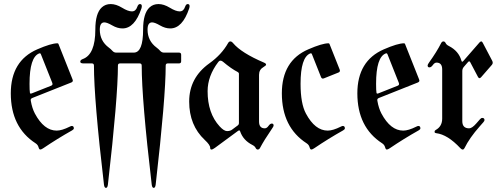

<svg xmlns="http://www.w3.org/2000/svg" viewBox="-20 -727 2468 946"><path d="M33.2 -267.1Q33.2 -427.2 163.6 -483.9Q231.9 -513.7 263.2 -513.7Q266.6 -513.7 268.1 -510.3L337.4 -335.9Q338.9 -333 338.9 -330.1Q338.9 -323.7 330.6 -320.3L140.1 -244.6Q131.3 -241.2 131.3 -234.9Q131.3 -232.4 131.8 -230Q138.2 -193.4 151.9 -167.5Q196.8 -83.5 259.3 -83.5Q284.7 -83.5 323.7 -103Q330.6 -106.4 333.5 -106.4Q343.8 -106.4 343.8 -94.7Q343.8 -89.4 335 -84.5Q262.7 -43.9 192.9 3.4Q183.6 9.8 178.2 9.8Q172.9 9.8 169.7 -2Q166.5 -13.7 155.3 -21Q33.2 -100.1 33.2 -267.1ZM125.5 -314Q125.5 -280.8 127.4 -270Q128.4 -265.6 131.1 -265.6Q133.8 -265.6 137.2 -267.1L231.9 -304.7Q238.8 -307.6 238.8 -313.5Q238.8 -315.9 237.3 -319.3L181.6 -459.5Q179.7 -464.4 177 -464.4Q174.3 -464.4 173.3 -463.9Q125.5 -445.8 125.5 -314Z M387.7 -436Q449.7 -458.5 449.7 -581.1Q449.7 -662.1 481.9 -690.9Q499.5 -707 525.6 -707Q551.8 -707 581.3 -689Q610.8 -670.9 629.9 -670.9Q648.9 -670.9 656.2 -692.9Q661.1 -707 669.4 -707Q678.7 -707 678.7 -696.8Q678.7 -691.4 676.8 -685.5Q643.6 -586.9 583.5 -586.9Q558.6 -586.9 533 -601.8Q507.3 -616.7 494.1 -616.7Q471.7 -616.7 471.7 -581.1Q471.7 -525.4 516.6 -492.2Q525.9 -485.4 533.7 -476.6Q541.5 -467.8 552.2 -467.8H639.2Q685.1 -467.8 685.1 -581.1Q685.1 -662.1 717.3 -690.9Q734.9 -707 761 -707Q787.1 -707 816.7 -689Q846.2 -670.9 865.2 -670.9Q884.3 -670.9 891.6 -692.9Q896.5 -707 904.8 -707Q914.1 -707 914.1 -696.8Q914.1 -691.4 912.1 -685.5Q878.9 -586.9 818.8 -586.9Q793.9 -586.9 768.3 -601.8Q742.7 -616.7 729.5 -616.7Q707 -616.7 707 -581.1Q707 -525.4 752 -492.2Q761.2 -485.4 769 -476.6Q776.9 -467.8 787.6 -467.8H861.8Q872.6 -467.8 872.6 -457V-425.3Q872.6 -414.6 861.8 -414.6H806.6Q796.4 -414.6 796.4 -403.8Q796.4 -248.5 747.1 182.1Q745.1 198.7 737.3 198.7Q729.5 198.7 727.5 182.1Q678.2 -236.8 678.2 -403.8Q678.2 -414.6 668 -414.6H571.3Q561 -414.6 561 -403.8Q561 -248.5 511.7 182.1Q509.8 198.7 502 198.7Q494.1 198.7 492.2 182.1Q442.9 -236.8 442.9 -403.8Q442.9 -414.6 432.6 -414.6H391.1Q375.5 -414.6 375.5 -423.1Q375.5 -431.6 387.7 -436Z M1011.7 -415Q1071.8 -458 1104 -515.1Q1108.4 -522.9 1115 -522.9Q1121.6 -522.9 1128.4 -514.6Q1168.9 -466.3 1280.8 -418.5Q1291 -414.1 1291 -408.9Q1291 -403.8 1278.8 -397Q1256.3 -384.3 1256.3 -358.4V-128.4Q1256.3 -94.7 1284.7 -94.7Q1294.4 -94.7 1302.7 -106.4Q1311 -118.2 1319.3 -118.2Q1328.1 -118.2 1328.1 -108.4Q1328.1 -104 1320.3 -93.3Q1280.3 -34.7 1261.7 1Q1257.3 9.8 1250.2 9.8Q1243.2 9.8 1239.3 1.5Q1235.4 -6.8 1223.6 -12.7Q1177.7 -36.1 1163.1 -80.1Q1161.6 -84.5 1158.7 -84.5Q1155.8 -84.5 1151.9 -81.5L1039.1 1.5Q1027.8 9.8 1021.7 9.8Q1015.6 9.8 1015.6 1Q1015.6 -12.7 988.8 -37.6Q912.1 -109.4 912.1 -226.6Q912.1 -343.8 1011.7 -415ZM1002.9 -277.8Q1002.9 -168.9 1062 -104.5Q1083.5 -81.1 1098.6 -81.1Q1113.8 -81.1 1123 -87.9L1151.9 -109.4Q1157.2 -113.3 1157.2 -119.6V-363.3Q1157.2 -369.1 1151.4 -372.1Q1119.6 -388.2 1078.6 -422.9Q1072.3 -428.2 1066.4 -428.2Q1060.5 -428.2 1055.7 -421.9Q1002.9 -352.5 1002.9 -277.8Z M1368.7 -267.1Q1368.7 -427.7 1499 -483.9Q1567.4 -513.7 1598.6 -513.7Q1602.1 -513.7 1603.5 -510.3L1653.8 -383.8Q1654.8 -381.3 1654.8 -378.9Q1654.8 -372.6 1647.5 -369.6L1575.7 -340.8Q1573.2 -339.8 1570.8 -339.8Q1564.5 -339.8 1561.5 -347.7L1517.1 -459.5Q1515.1 -464.4 1512.7 -464.4Q1510.3 -464.4 1508.8 -463.9Q1460.9 -444.8 1460.9 -314Q1460.9 -216.8 1487.3 -167.5Q1532.2 -83.5 1594.7 -83.5Q1620.1 -83.5 1659.2 -103Q1666 -106.4 1668.9 -106.4Q1679.2 -106.4 1679.2 -94.7Q1679.2 -89.4 1670.4 -84.5Q1598.1 -43.9 1528.3 3.4Q1519 9.8 1513.7 9.8Q1508.3 9.8 1505.1 -2Q1502 -13.7 1490.7 -21Q1368.7 -100.1 1368.7 -267.1Z M1740.7 -267.1Q1740.7 -427.2 1871.1 -483.9Q1939.5 -513.7 1970.7 -513.7Q1974.1 -513.7 1975.6 -510.3L2044.9 -335.9Q2046.4 -333 2046.4 -330.1Q2046.4 -323.7 2038.1 -320.3L1847.7 -244.6Q1838.9 -241.2 1838.9 -234.9Q1838.9 -232.4 1839.4 -230Q1845.7 -193.4 1859.4 -167.5Q1904.3 -83.5 1966.8 -83.5Q1992.2 -83.5 2031.2 -103Q2038.1 -106.4 2041 -106.4Q2051.3 -106.4 2051.3 -94.7Q2051.3 -89.4 2042.5 -84.5Q1970.2 -43.9 1900.4 3.4Q1891.1 9.8 1885.7 9.8Q1880.4 9.8 1877.2 -2Q1874 -13.7 1862.8 -21Q1740.7 -100.1 1740.7 -267.1ZM1833 -314Q1833 -280.8 1835 -270Q1835.9 -265.6 1838.6 -265.6Q1841.3 -265.6 1844.7 -267.1L1939.5 -304.7Q1946.3 -307.6 1946.3 -313.5Q1946.3 -315.9 1944.8 -319.3L1889.2 -459.5Q1887.2 -464.4 1884.5 -464.4Q1881.8 -464.4 1880.9 -463.9Q1833 -445.8 1833 -314Z M2086.9 -404.8Q2086.9 -409.2 2094.7 -419.9Q2131.8 -471.7 2153.3 -514.2Q2157.7 -522.9 2164.8 -522.9Q2171.9 -522.9 2175.8 -514.6Q2179.7 -506.3 2191.4 -500.5Q2240.2 -475.6 2253.4 -428.2Q2254.9 -422.9 2257.3 -422.9Q2259.8 -422.9 2262.7 -426.3L2342.8 -518.1Q2347.2 -522.9 2351.1 -522.9Q2355 -522.9 2358.4 -516.6L2404.8 -428.2Q2407.7 -422.9 2407.7 -417.5Q2407.7 -412.1 2403.3 -407.2L2350.6 -346.7Q2346.2 -341.8 2342.3 -341.8Q2338.4 -341.8 2335 -348.1L2296.9 -420.4Q2294.4 -424.8 2291.7 -424.8Q2289.1 -424.8 2286.1 -421.4L2266.1 -398.4Q2257.8 -389.2 2257.8 -377.4V-129.9Q2257.8 -94.7 2291.5 -94.7Q2305.7 -94.7 2326.7 -118.7L2344.7 -139.2Q2350.6 -146 2356 -146Q2367.2 -146 2367.2 -135.3Q2367.2 -131.3 2361.3 -124.5L2343.3 -104Q2293.5 -47.9 2268.6 2.9Q2265.1 9.8 2259.8 9.8Q2254.4 9.8 2248 2.9Q2185.5 -64 2129.4 -70.8Q2121.1 -71.8 2121.1 -77.6Q2121.1 -83.5 2126.5 -86.4Q2158.7 -104 2158.7 -142.6V-384.8Q2158.7 -418.5 2130.9 -418.5Q2121.1 -418.5 2112.8 -406.7Q2104.5 -395 2095.7 -395Q2086.9 -395 2086.9 -404.8Z"/></svg>

Font: UnifrakturMaguntia
Style: Book
Weight: 400
Designer: j. 'mach' wust, Gerrit Ansmann, Georg Duffner, based on a font by Peter Wiegel, original typeface by Carl Albert Fahrenw
Version: Version 2017-03-19